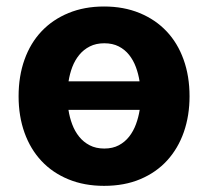

<svg xmlns="http://www.w3.org/2000/svg" viewBox="-20 -573 654 603"><path d="M38.4 -270.6Q38.4 -333.8 57 -385.8Q75.6 -437.9 110.6 -474.8Q145.6 -511.7 195.3 -532.1Q245 -552.6 306.8 -552.6Q368.6 -552.6 418.3 -532.1Q468 -511.7 503 -474.8Q538 -437.9 556.6 -385.8Q575.3 -333.8 575.3 -270.6Q575.3 -209.9 557.4 -158.4Q539.4 -106.9 505.1 -69.2Q470.9 -31.6 421 -10.5Q371.1 10.7 306.8 10.7Q244.7 10.7 195 -9.8Q145.2 -30.2 110.4 -67.3Q75.6 -104.4 57 -156.2Q38.4 -208.1 38.4 -270.6ZM307.5 -106.5Q333.8 -106.5 353.2 -116.8Q372.5 -127.1 385.8 -144.2Q399.1 -161.2 407.1 -183.1Q415.1 -204.9 418.7 -228H195Q198.5 -204.5 206.7 -182.7Q214.8 -160.9 228.5 -143.8Q242.2 -126.8 261.7 -116.7Q281.2 -106.5 307.5 -106.5ZM418.3 -317.5Q414.8 -340.6 406.8 -362.2Q398.8 -383.9 385.5 -400.6Q372.2 -417.3 353 -427.2Q333.8 -437.1 307.5 -437.1Q281.6 -437.1 262.1 -427.2Q242.5 -417.3 228.9 -400.6Q215.2 -383.9 207 -362.4Q198.9 -340.9 195.3 -317.5Z"/></svg>

Font: Inter P
Style: Bold
Weight: 700
Designer: Rasmus Andersson
Foundry: rsms
Version: Version 3.018;git-588b23468